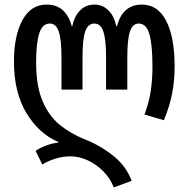

<svg xmlns="http://www.w3.org/2000/svg" viewBox="-20 -570 825 840"><path d="M478 250Q461 208 430.5 178Q400 148 363 131Q326 114 289 114Q254 114 221 124.5Q188 135 165 150L136 90Q154 77 182.5 66.5Q211 56 235 54V51Q150 15 95.5 -75.5Q41 -166 41 -301Q41 -413 78 -481.5Q115 -550 184 -550Q227 -550 254.5 -525.5Q282 -501 294 -455H296Q306 -501 331.5 -525.5Q357 -550 393 -550Q428 -550 453.5 -525.5Q479 -501 489 -455H492Q503 -501 530.5 -525.5Q558 -550 601 -550Q670 -550 707 -479Q744 -408 744 -278Q744 -217 733 -160.5Q722 -104 697 -44L612 -69Q632 -121 639.5 -172Q647 -223 647 -277Q647 -375 633.5 -421Q620 -467 587 -467Q560 -467 548.5 -432Q537 -397 537 -320V-178H444V-320Q444 -398 432 -432.5Q420 -467 393 -467Q365 -467 353 -432.5Q341 -398 341 -320V-178H249V-320Q249 -397 237 -432Q225 -467 198 -467Q165 -467 151.5 -423.5Q138 -380 138 -298Q138 -193 166.5 -127Q195 -61 242.5 -23Q290 15 347 38Q415 64 473.5 110Q532 156 556 221Z"/></svg>

Font: Noto Sans Georgian ExtraCondensed Medium
Style: Regular
Weight: 500
Width: 2
Designer: Monotype Design Team, Akaki Razmadze
Foundry: Google LLC
Version: Version 2.005; ttfautohint (v1.8.4.7-5d5b)